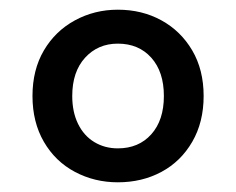

<svg xmlns="http://www.w3.org/2000/svg" viewBox="-20 -749 487 396"><path d="M318 -551Q318 -601 292 -630Q266 -659 223 -659Q182 -659 155.5 -630Q129 -601 129 -551Q129 -518 141 -493.5Q153 -469 174.5 -456Q196 -443 223 -443Q266 -443 292 -472Q318 -501 318 -551ZM47 -551Q47 -605 70.5 -645Q94 -685 134.5 -707Q175 -729 223 -729Q273 -729 313 -707Q353 -685 376.5 -645Q400 -605 400 -551Q400 -497 376.5 -456.5Q353 -416 313 -394.5Q273 -373 223 -373Q175 -373 134.5 -394.5Q94 -416 70.5 -456.5Q47 -497 47 -551Z"/></svg>

Font: Roboto Serif 28pt Condensed Medium
Style: Regular
Weight: 500
Width: 3
Designer: Greg Gazdowicz
Foundry: Commercial Type
Version: Version 1.008